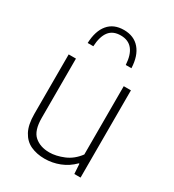

<svg xmlns="http://www.w3.org/2000/svg" viewBox="-194 -911 932 1030"><g transform="rotate(30 272.0 -396.0)"><path d="M243 9Q194.5 9 156.8 -8.2Q119 -25.5 97.5 -65.5Q76 -105.5 76 -172.5V-540.5H121V-173Q121 -94.5 156.2 -63.8Q191.5 -33 248 -33Q289 -33 336.2 -52.5Q383.5 -72 417 -117.5V-540.5H461.5V0H423L419 -61.5H415Q380 -26 335.2 -8.5Q290.5 9 243 9ZM133.5 -644.5Q136.5 -720.5 171 -761.5Q205.5 -802.5 268 -802.5Q330.5 -802.5 366 -761.2Q401.5 -720 404.5 -644.5H369.5Q362 -768.5 268 -768.5Q219.5 -768.5 195.5 -737Q171.5 -705.5 168.5 -644.5Z"/></g></svg>

Font: Encode Sans XLt
Style: Regular
Weight: 200
Designer: Multiple Designers
Foundry: Impallari Type
Version: Version 3.002; ttfautohint (v1.8.3) -l 8 -r 50 -G 200 -x 14 